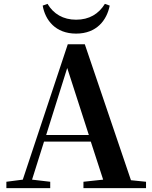

<svg xmlns="http://www.w3.org/2000/svg" viewBox="-20 -974 786 994"><path d="M201 -945C214 -870 267 -800 374 -800C481 -800 533 -870 548 -945L523 -954C491 -902 442 -872 374 -872C307 -872 257 -902 226 -954ZM328 -622 440 -275H219ZM412 0H736V-33L658 -41L419 -745H331L98 -44L13 -33V0H240V-33L146 -44L208 -241H450L514 -44L412 -33Z"/></svg>

Font: Noto Serif SC
Style: Bold
Weight: 700
Designer: Ryoko NISHIZUKA 西塚涼子 (kana & ideographs); Frank Grießhammer (Latin, Greek & Cyrillic); Wenlong ZHANG 张文龙 (bopomofo); San
Foundry: Adobe
Version: Version 2.001;hotconv 1.1.0;makeotfexe 2.6.0